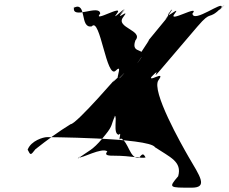

<svg xmlns="http://www.w3.org/2000/svg" viewBox="-20 -841 1059 889"><path d="M512 -120C485 -120 460 -120 477 -140C451 -160 358 -106 344 -112C361 -132 328 -90 345 -110C392 -144 408 -145 454 -200L468 -217C504 -261 493 -263 513 -305C530 -325 494 -285 511 -305C525 -303 501 -221 530 -217C547 -237 523 -180 540 -200C576 -184 580 -105 623 -110C640 -130 643 -132 654 -112C638 -106 582 -120 512 -120ZM853 -115C822 -169 678 -422 714 -470C752 -522 653 -449 686 -493C723 -541 645 -446 686 -490C732 -538 673 -459 720 -514C759 -560 855 -672 894 -718C964 -800 940 -741 1006 -806C1049 -849 967 -762 1006 -808C1014 -840 876 -732 871 -778C910 -824 751 -730 789 -778C823 -822 728 -736 767 -786C805 -833 725 -739 764 -785C805 -827 720 -720 755 -761C794 -807 629 -608 668 -654C687 -675 587 -539 623 -563C662 -609 591 -514 626 -563C673 -629 581 -582 607 -654C646 -700 513 -713 550 -761C589 -811 506 -735 548 -785C587 -831 506 -740 545 -786C581 -828 487 -734 521 -778C559 -826 405 -732 444 -778C441 -824 309 -746 323 -808C362 -854 282 -759 321 -805C385 -837 347 -707 405 -719C444 -765 473 -471 516 -514C557 -555 498 -442 543 -490C584 -534 506 -445 543 -493C577 -537 478 -432 510 -471C549 -517 335 -266 307 -266C250 -231 197 -192 144 -150C122 -122 122 -120 108 -148C124 -190 181 -206 197 -206C170 -206 672 -205 698 -159C767 -113 824 -93 805 -25C759 29 763 28 868 28C945 28 905 -26 853 -115Z"/></svg>

Font: Hussar Przerywany
Style: Obl
Weight: 400
Foundry: Cannot Into Space Fonts
Version: Version 0.982